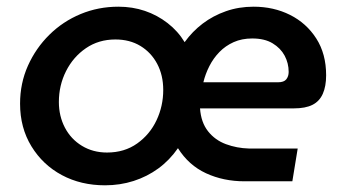

<svg xmlns="http://www.w3.org/2000/svg" viewBox="-20 -542 1026 574"><path d="M294 12Q222 12 165 -18.5Q108 -49 74 -104.5Q40 -160 40 -232Q40 -293 63.5 -345.5Q87 -398 127.5 -438Q168 -478 221 -500Q274 -522 334 -522Q376 -522 413 -509.5Q450 -497 481 -473Q512 -449 532 -416Q555 -448 586 -471.5Q617 -495 655.5 -508.5Q694 -522 738 -522Q798 -522 847 -497.5Q896 -473 925.5 -427Q955 -381 955 -317Q955 -284 945 -261.5Q935 -239 914 -228.5Q893 -218 859 -218H578Q581 -176 602 -149.5Q623 -123 655.5 -111Q688 -99 724 -98H870L854 0H711Q648 0 596 -24Q544 -48 512 -99Q487 -63 453.5 -38.5Q420 -14 379.5 -1Q339 12 294 12ZM300 -86Q352 -86 390 -113Q428 -140 448 -182.5Q468 -225 468 -273Q468 -317 450 -351Q432 -385 400 -404.5Q368 -424 325 -424Q275 -424 237 -398Q199 -372 177.5 -329.5Q156 -287 156 -237Q156 -195 174 -160.5Q192 -126 225 -106Q258 -86 300 -86ZM588 -296H811Q829 -296 836 -305Q843 -314 843 -327Q843 -353 831 -375.5Q819 -398 795 -412.5Q771 -427 734 -427Q703 -427 678.5 -416Q654 -405 636 -386.5Q618 -368 606 -344.5Q594 -321 588 -296Z"/></svg>

Font: MuseoModerno Thin Medium
Style: Italic
Weight: 500
Italic angle: -9°
Version: Version 1.003